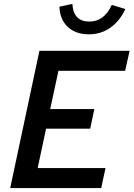

<svg xmlns="http://www.w3.org/2000/svg" viewBox="-20 -959 681 979"><path d="M32 0 181 -700H641L618 -598H278L236 -403H461L440 -303H215L172 -102H518L496 0ZM433 -784Q366 -784 325.5 -822Q285 -860 283 -925L349 -939Q354 -849 436 -849Q511 -849 550 -934L619 -913Q591 -852 543 -818Q495 -784 433 -784Z"/></svg>

Font: Red Hat Mono Medium
Style: Italic
Weight: 500
Italic angle: -12°
Monospace: yes
Designer: Pentagram, MCKL
Foundry: Pentagram, MCKL
Version: Version 1.023; ttfautohint (v1.8.3)